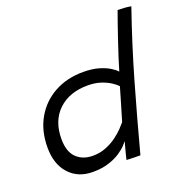

<svg xmlns="http://www.w3.org/2000/svg" viewBox="-127 -823 910 941"><g transform="rotate(-20 328.0 -353.0)"><path d="M375.5 -1.5Q377.5 -10.5 382.2 -29Q387 -47.5 391.8 -65.5Q396.5 -83.5 399 -91Q395 -86 381.8 -71.8Q368.5 -57.5 344.5 -41.5Q320.5 -25.5 285 -14Q249.5 -2.5 201 -2.5Q125 -2.5 78.8 -53Q32.5 -103.5 32.5 -190.5Q32.5 -277 69.5 -342Q106.5 -407 172 -443.2Q237.5 -479.5 323 -479.5Q370.5 -479.5 405 -469Q439.5 -458.5 461 -444.5Q482.5 -430.5 490.5 -420.5Q497.5 -445.5 510.8 -486.8Q524 -528 539.2 -572.8Q554.5 -617.5 567.2 -654.2Q580 -691 586 -707Q603 -707 622.8 -705.5Q642.5 -704 655.5 -701Q594.5 -525 544.5 -350.8Q494.5 -176.5 447.5 0.5Q439 0.5 424.2 0.2Q409.5 0 395.5 -0.5Q381.5 -1 375.5 -1.5ZM229 -77Q266.5 -77 298.5 -90Q330.5 -103 355 -121.5Q379.5 -140 395.8 -157.2Q412 -174.5 419 -183Q422.5 -195 429.5 -218.5Q436.5 -242 444.5 -268.8Q452.5 -295.5 459 -318.5Q465.5 -341.5 469 -352.5Q459.5 -363 439.2 -376.5Q419 -390 389.2 -400Q359.5 -410 321 -410Q225.5 -410 168.2 -355.8Q111 -301.5 111 -206.5Q111 -140.5 143.5 -108.8Q176 -77 229 -77Z"/></g></svg>

Font: Grandstander Light
Style: Italic
Weight: 300
Italic angle: -15°
Designer: Tyler Finck
Foundry: Etcetera Type Co
Version: Version 1.200; ttfautohint (v1.8.3)